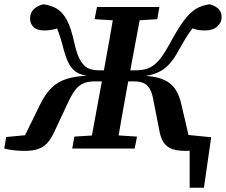

<svg xmlns="http://www.w3.org/2000/svg" viewBox="-39 -697 1060 901"><path d="M811 0 800 -68 952 -53 918 184H851V-34L889 0ZM77 11Q50 11 24.5 8Q-1 5 -19 0L-10 -54L126 -67L65 -35L149 -206Q172 -254 202 -284Q232 -314 276 -327.5Q320 -341 385 -342L389 -339Q363 -341 343 -347.5Q323 -354 308 -367.5Q293 -381 281.5 -404Q270 -427 261 -460Q252 -496 244 -521Q236 -546 228.5 -565Q221 -584 211 -602L257 -573Q247 -569 233 -564.5Q219 -560 202.5 -557Q186 -554 169 -554Q135 -554 118.5 -570Q102 -586 102 -610Q102 -637 120 -654Q138 -671 165 -677Q201 -672 228 -656Q255 -640 275 -602.5Q295 -565 310 -495Q319 -455 330 -430Q341 -405 355 -391Q369 -377 386.5 -372Q404 -367 425 -367H499L495 -315H404Q380 -315 362.5 -309.5Q345 -304 331.5 -293Q318 -282 307 -265Q296 -248 285 -226L217 -81Q202 -47 184 -27Q166 -7 140.5 2Q115 11 77 11ZM300 0 310 -56 439 -64H477L604 -56L593 0ZM381 0 447 -358Q461 -434 474.5 -510.5Q488 -587 501 -664H628L561 -306Q547 -230 533.5 -153Q520 -76 507 0ZM534 -599 405 -607 416 -664H709L699 -607L572 -599ZM830 11Q792 11 767 1.5Q742 -8 728 -30Q714 -52 708 -88L681 -226Q676 -256 666 -276Q656 -296 638 -305.5Q620 -315 592 -315H513L517 -367H596Q623 -367 644 -372.5Q665 -378 683.5 -392Q702 -406 719.5 -430Q737 -454 757 -491Q793 -558 821 -596.5Q849 -635 877.5 -653.5Q906 -672 945 -677Q969 -671 985 -656.5Q1001 -642 1001 -617Q1001 -590 980 -572Q959 -554 922 -554Q896 -554 874.5 -560.5Q853 -567 840 -573L897 -601Q878 -581 863 -562Q848 -543 833 -518.5Q818 -494 798 -458Q781 -427 762.5 -404.5Q744 -382 723 -368.5Q702 -355 675.5 -347.5Q649 -340 616 -338L619 -342Q683 -341 722 -326Q761 -311 782.5 -280Q804 -249 814 -199L852 -36L791 -67L929 -54L919 0Q902 5 878 8Q854 11 830 11Z"/></svg>

Font: Source Serif 4 SemiBold
Style: Italic
Weight: 600
Italic angle: -12°
Designer: Frank Grießhammer
Foundry: Adobe Systems Incorporated
Version: Version 4.004;hotconv 1.0.116;makeotfexe 2.5.65601